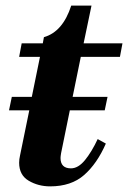

<svg xmlns="http://www.w3.org/2000/svg" viewBox="-20 -652 455 682"><path d="M267 -450 238 -308H362L352 -260H228L197 -108Q195 -96 195 -91Q195 -54 232 -54Q258 -54 282 -83.5Q306 -113 327 -158L356 -142Q325 -71 279 -30.5Q233 10 158 10Q116 10 82 -10Q48 -30 48 -74Q48 -86 51 -99L84 -260H12L22 -308H93L122 -450H48L57 -498H132L136 -520Q203 -539 233 -632H305L277 -498H415L406 -450Z"/></svg>

Font: Trirong
Style: Bold Italic
Weight: 700
Italic angle: -12°
Designer: Katatrad Team
Foundry: CadsonDemak
Version: Version 1.001